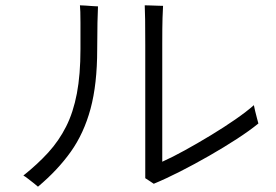

<svg xmlns="http://www.w3.org/2000/svg" viewBox="-20 -727 1040 723"><path d="M559 -35Q555 -38 542.5 -46Q530 -54 527 -56V-558Q527 -617 526.5 -653Q526 -689 525 -707Q530 -707 545 -706.5Q560 -706 575 -705.5Q590 -705 594 -705Q593 -689 592 -659Q591 -629 591 -558V-118Q629 -135 677 -161.5Q725 -188 774.5 -218Q824 -248 866.5 -277.5Q909 -307 936 -331Q937 -325 940.5 -310Q944 -295 948 -280.5Q952 -266 953 -262Q920 -235 871.5 -203.5Q823 -172 768 -140.5Q713 -109 659 -81.5Q605 -54 559 -35ZM123 -24Q119 -28 108 -36.5Q97 -45 85.5 -54Q74 -63 68 -66Q122 -109 162 -153Q202 -197 229 -250.5Q256 -304 269.5 -375Q283 -446 283 -542Q283 -595 283 -642Q283 -689 281 -707Q288 -707 302 -706Q316 -705 330 -704Q344 -703 349 -703Q348 -687 347 -641.5Q346 -596 346 -541Q346 -410 321 -317.5Q296 -225 246.5 -155.5Q197 -86 123 -24Z"/></svg>

Font: Zen Kaku Gothic Antique
Style: Regular
Weight: 400
Designer: Yoshimichi Ohira
Foundry: Positype
Version: Version 1.001